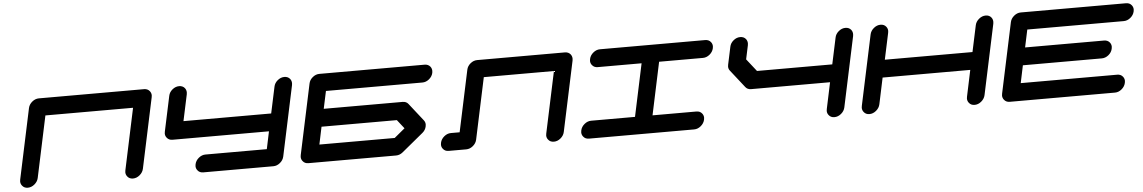

<svg xmlns="http://www.w3.org/2000/svg" viewBox="-35 -1127 9207 1546"><g transform="rotate(-5 4568.5 -354.5)"><path d="M1142.6 -709Q1171.9 -709 1188 -688.5Q1200.2 -673.3 1200.2 -653.8Q1200.2 -646.5 1198.2 -638.2L1077.6 -71.3Q1071.3 -42 1046.1 -21Q1021 0 991.7 0Q962.4 0 946.3 -21Q934.1 -36.1 934.1 -55.7Q934.1 -63 936 -71.3L1041.5 -567.4H333L227.5 -71.3Q221.2 -42 196 -21Q170.9 0 141.6 0Q112.3 0 96.2 -21Q84 -36.1 84 -55.7Q84 -63 85.9 -71.3L206.5 -638.2Q212.9 -667.5 238 -688.2Q263.2 -709 292.5 -709Z M2211.9 -70.8Q2205.6 -41.5 2180.4 -20.8Q2155.3 0 2126 0H1559.1Q1529.8 0 1513.7 -21Q1501.5 -35.6 1501.5 -55.2Q1501.5 -62.5 1503.4 -70.8Q1509.8 -100.1 1534.9 -120.8Q1560.1 -141.6 1589.4 -141.6H2085.4L2115.2 -283.2H1335.4Q1306.2 -283.2 1290 -304.2Q1277.8 -318.8 1277.8 -338.4Q1277.8 -345.7 1279.8 -354L1340.3 -637.7Q1346.2 -667 1371.3 -687.7Q1396.5 -708.5 1425.8 -708.5Q1455.1 -708.5 1471.7 -688Q1483.4 -672.4 1483.4 -652.8Q1483.4 -645.5 1481.9 -637.7L1436.5 -424.8H2145.5L2190.9 -637.7Q2196.8 -667 2221.9 -687.7Q2247.1 -708.5 2276.4 -708.5Q2305.7 -708.5 2322.3 -688Q2334 -672.4 2334 -652.8Q2334 -645.5 2332.5 -637.7Z M3119.1 -141.6 3204.6 -212.4 3148.9 -283.2H2540L2510.3 -141.6ZM3253.9 -404.3 3365.2 -262.7Q3377.4 -247.6 3377.4 -228Q3377.4 -220.7 3375.5 -212.4Q3369.6 -183.1 3344.7 -162.6L3172.4 -20.5Q3147.5 0 3118.2 0H2409.2Q2379.9 0 2363.8 -21Q2351.6 -35.6 2351.6 -55.2Q2351.6 -62.5 2353.5 -70.8L2474.1 -637.7Q2480 -667 2505.1 -687.7Q2530.3 -708.5 2559.6 -708.5H3410.2Q3439.5 -708.5 3456.1 -688Q3467.8 -672.4 3467.8 -652.8Q3467.8 -645.5 3466.3 -637.7Q3460 -608.4 3434.8 -587.6Q3409.7 -566.9 3380.4 -566.9H2600.6L2570.3 -425.3H3208.5Q3237.8 -425.3 3253.9 -404.3Z M4543.9 -708.5Q4573.2 -708.5 4589.8 -688Q4601.6 -672.4 4601.6 -652.8Q4601.6 -645.5 4600.1 -637.7L4479.5 -70.8Q4473.1 -41.5 4448 -20.8Q4422.9 0 4393.6 0Q4364.3 0 4348.1 -21Q4335.9 -35.6 4335.9 -55.2Q4335.9 -62.5 4337.9 -70.8L4443.4 -566.9H3876.5L3771 -70.8Q3764.6 -41.5 3739.5 -20.8Q3714.4 0 3684.6 0H3543Q3513.7 0 3497.6 -21Q3485.4 -35.6 3485.4 -55.2Q3485.4 -62.5 3487.3 -70.8Q3493.7 -100.1 3518.8 -120.8Q3543.9 -141.6 3573.2 -141.6H3644L3749.5 -637.7Q3755.4 -667 3780.5 -687.7Q3805.7 -708.5 3835 -708.5Z M5557.6 -142.1Q5586.9 -142.1 5603 -121.6Q5615.2 -106.4 5615.2 -86.9Q5615.2 -79.6 5613.3 -71.3Q5606.9 -42 5581.8 -21Q5556.6 0 5527.3 0H4676.8Q4647.5 0 4631.3 -21Q4619.1 -36.1 4619.1 -55.7Q4619.1 -63 4621.1 -71.3Q4627.4 -100.6 4652.6 -121.3Q4677.7 -142.1 4707 -142.1H5061.5L5151.9 -567.4H4797.4Q4768.1 -567.4 4752 -588.4Q4739.7 -603 4739.7 -622.6Q4739.7 -629.9 4741.7 -638.2Q4748 -667.5 4773.2 -688.2Q4798.3 -709 4827.6 -709H5678.2Q5707.5 -709 5723.6 -688.5Q5735.8 -673.3 5735.8 -653.8Q5735.8 -646.5 5733.9 -638.2Q5727.5 -608.9 5702.4 -588.1Q5677.2 -567.4 5647.9 -567.4H5293.5L5203.1 -142.1Z M6811.5 -708.5Q6840.8 -708.5 6857.4 -688Q6869.1 -672.4 6869.1 -652.8Q6869.1 -645.5 6867.7 -637.7L6747.1 -70.8Q6740.7 -41.5 6715.6 -20.8Q6690.4 0 6661.1 0Q6631.8 0 6615.7 -21Q6603.5 -35.6 6603.5 -55.2Q6603.5 -62.5 6605.5 -70.8L6650.4 -283.2H6012.7Q5982.9 -283.2 5966.8 -304.2L5855.5 -445.8Q5843.3 -460.4 5843.3 -480Q5843.3 -487.3 5845.2 -495.6L5875.5 -637.7Q5881.3 -667 5906.5 -687.7Q5931.6 -708.5 5960.9 -708.5Q5990.2 -708.5 6006.8 -688Q6018.6 -672.4 6018.6 -652.8Q6018.6 -645.5 6017.1 -637.7L5993.2 -525.4L6072.3 -424.8H6680.7L6726.1 -637.7Q6731.9 -667 6757.1 -687.7Q6782.2 -708.5 6811.5 -708.5Z M8001 -638.2 7880.4 -71.3Q7874 -42 7848.9 -21Q7823.7 0 7794.4 0Q7765.1 0 7749 -21Q7736.8 -36.1 7736.8 -55.7Q7736.8 -63 7738.8 -71.3L7783.7 -283.7H7075.2L7030.3 -71.3Q7023.9 -42 6998.8 -21Q6973.6 0 6944.3 0Q6915 0 6898.9 -21Q6886.7 -36.1 6886.7 -55.7Q6886.7 -63 6888.7 -71.3L7009.3 -638.2Q7015.6 -667.5 7040.8 -688.2Q7065.9 -709 7095.2 -709Q7124.5 -709 7140.6 -688.5Q7152.8 -673.3 7152.8 -653.8Q7152.8 -646.5 7150.9 -638.2L7105.5 -425.3H7814L7859.4 -638.2Q7865.7 -667.5 7890.9 -688.2Q7916 -709 7945.3 -709Q7974.6 -709 7990.7 -688.5Q8002.4 -673.3 8002.4 -653.3Q8002.4 -646 8001 -638.2Z M8959 -142.1Q8988.3 -142.1 9004.4 -121.6Q9016.6 -106.4 9016.6 -86.9Q9016.6 -79.6 9014.6 -71.3Q9008.3 -42 8983.2 -21Q8958 0 8928.7 0H8078.1Q8048.8 0 8032.7 -21Q8020.5 -36.1 8020.5 -55.7Q8020.5 -63 8022.5 -71.3L8143.1 -638.2Q8149.4 -667.5 8174.6 -688.2Q8199.7 -709 8229 -709H9079.6Q9108.9 -709 9125 -688.5Q9137.2 -673.3 9137.2 -653.8Q9137.2 -646.5 9135.3 -638.2Q9128.9 -608.9 9103.8 -588.1Q9078.6 -567.4 9049.3 -567.4H8269.5L8239.3 -425.3H8877.4Q8906.7 -425.3 8923.3 -404.8Q8935.1 -389.6 8935.1 -370.6Q8935.1 -362.8 8933.1 -354.5Q8927.2 -325.2 8901.9 -304.4Q8876.5 -283.7 8847.2 -283.7H8209L8179.2 -142.1Z"/></g></svg>

Font: Robtronika
Style: Italic
Weight: 400
Italic angle: -12°
Designer: GGBot
Version: 1.00